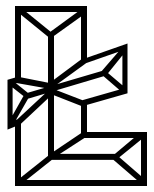

<svg xmlns="http://www.w3.org/2000/svg" viewBox="-20 -620 515 640"><path d="M43 0 30 -13 142 -102 155 -89ZM30 0V-208L50 -215V0ZM140 -97V-511H160V-97ZM142 -496 30 -587 43 -600 155 -509ZM250 -172V-275L270 -283V-172ZM40 0V-20H463V0ZM161 -95 146 -106 256 -180 269 -165ZM146 -87V-107H370V-87ZM256 -160V-180H460V-160ZM449 -9 349 -95 365 -107 463 -22ZM367 -87 350 -96 450 -180 463 -165ZM450 0V-180H470V0ZM40 -600H270V-580H40ZM256 -593 267 -577 154 -496 141 -509ZM30 -358V-600H50V-358ZM388 -460H405V-309H388ZM60 -287V-307L335 -388L336 -369ZM317 -373 330 -385 403 -323 391 -309ZM319 -383 389 -464 403 -454 332 -366ZM405 -475V-458L254 -405V-422ZM405 -329V-309L251 -265V-285ZM250 -412V-600H270V-412ZM156 -304 159 -323 273 -279 258 -264ZM146 -344 260 -429 276 -416 159 -331ZM22 -203H5V-354H22ZM81 -304 67 -293 7 -340 19 -354ZM81 -304 21 -199 7 -209 65 -312ZM5 -188V-209L47 -226V-205ZM5 -343V-354L46 -366V-343ZM147 -343 144 -324 31 -344 46 -363ZM156 -307 44 -202 30 -215 143 -320Z"/></svg>

Font: Octagon Variable
Style: Regular
Weight: 400
Designer: Alexander Royter, Emma Schmalisch, Felix Willnauer, Friederike Temme, Greta Wachholz, Jason Tsiakas, Julia Baskal, Julia
Foundry: Type Design @ HAW Hamburg
Version: Version 1.000